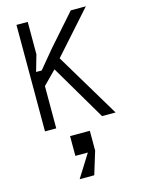

<svg xmlns="http://www.w3.org/2000/svg" viewBox="-150 -784 900 1219"><g transform="rotate(-15 300.0 -175.0)"><path d="M83 -700V0H157V-278L243 -365L458 0H547L293 -424L539 -700H440L260 -496L163 -379H126L157 -487V-700ZM229 70V200H311L217 350H313L359 200V70Z"/></g></svg>

Font: Fliege Mono Light
Style: Regular
Weight: 300
Version: Version 0.020;Glyphs 3.3 (3306)